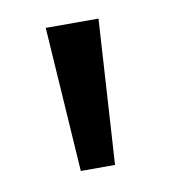

<svg xmlns="http://www.w3.org/2000/svg" viewBox="-44 -753 296 337"><g transform="rotate(-10 104.0 -585.0)"><path d="M152 -714 136 -456H75L58 -714Z"/></g></svg>

Font: Noto Sans Hebrew ExtraCondensed
Style: Regular
Weight: 400
Width: 2
Designer: Monotype Design Team
Foundry: Monotype Imaging Inc.
Version: Version 2.004; ttfautohint (v1.8.4.7-5d5b)